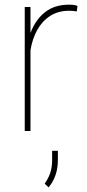

<svg xmlns="http://www.w3.org/2000/svg" viewBox="-20 -558 371 818"><path d="M85.4 0ZM274.4 -538.1Q297.9 -538.1 310.1 -532.7L307.1 -509.3Q292 -512.2 274.9 -512.2Q228 -512.2 193.8 -490.2Q159.7 -468.3 138.7 -430.4Q117.7 -392.6 109.9 -344.2V0H85.4V-528.3H109.9V-417.5Q130.9 -473.6 171.6 -505.9Q212.4 -538.1 274.4 -538.1ZM226.6 122.1Q226.6 160.6 215.8 189.9Q205.1 219.2 187 240.2L170.4 224.6Q186.5 201.2 194.3 178Q202.1 154.8 202.1 123V84.5H226.6Z"/></svg>

Font: Robert Sans Thin
Style: Regular
Weight: 100
Designer: Christian Robertson (extended by Adam Twardoch)
Foundry: Google
Version: Version 12.135;April 2, 2019;FontCreator 11.5.0.2425 64-bit;